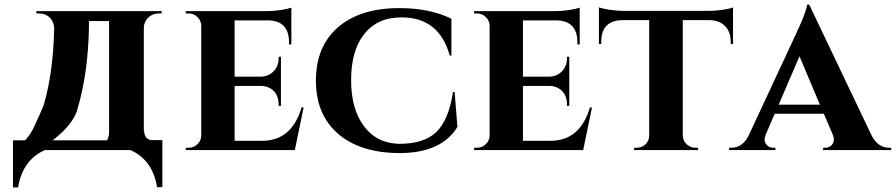

<svg xmlns="http://www.w3.org/2000/svg" viewBox="-20 -648 3868 829"><path d="M442 -42Q450 -56 451 -73V-557H364V-527Q360 -335 317 -186Q303 -120 221 -53Q214 -47 207 -42ZM89 -43Q111 -66 126 -98Q153 -155 169 -195Q210 -336 214 -527Q213 -553 195 -572Q176 -590 150 -590H137V-600H678V-590H665Q639 -590 620 -572Q601 -553 601 -527V-82L602 -83Q604 -48 632 -43H681V160H658Q639 42 543 0H174Q78 42 58 161H36V-42H84Q87 -42 89 -43Z M1253 0H782V-10H794Q817 -10 832 -25Q848 -40 849 -62V-538Q848 -560 832 -575Q817 -590 794 -590H782V-600H1134Q1161 -600 1194 -605Q1225 -610 1238 -615V-456H1228V-465Q1228 -559 1137 -560H993V-317H1107Q1141 -318 1162 -341Q1183 -362 1183 -397V-403H1193V-191H1183V-198Q1183 -232 1163 -254Q1142 -276 1108 -277H993V-40H1113Q1240 -41 1282 -184H1291Z M1943 -251 1955 -100Q1886 13 1704 13Q1536 12 1440 -70Q1344 -153 1344 -300Q1344 -447 1439 -530Q1535 -613 1704 -613Q1836 -613 1929 -567V-408H1922Q1876 -573 1714 -573Q1608 -573 1551 -499Q1496 -428 1496 -302Q1496 -177 1551 -104Q1606 -29 1704 -27Q1811 -27 1864 -78Q1917 -129 1936 -251Z M2498 0H2027V-10H2039Q2062 -10 2077 -25Q2093 -40 2094 -62V-538Q2093 -560 2077 -575Q2062 -590 2039 -590H2027V-600H2379Q2406 -600 2439 -605Q2470 -610 2483 -615V-456H2473V-465Q2473 -559 2382 -560H2238V-317H2352Q2386 -318 2407 -341Q2428 -362 2428 -397V-403H2438V-191H2428V-198Q2428 -232 2408 -254Q2387 -276 2353 -277H2238V-40H2358Q2485 -41 2527 -184H2536Z M3145 -458H3135V-467Q3135 -510 3111 -535Q3087 -560 3044 -561H2928V-62Q2929 -40 2945 -25Q2961 -10 2983 -10H2994V0H2718V-10H2728Q2751 -10 2767 -25Q2783 -40 2783 -63V-561H2668Q2576 -560 2576 -467V-458H2566V-616Q2580 -611 2611 -606Q2645 -601 2671 -601H3040Q3067 -601 3102 -606Q3135 -611 3145 -616Z M3742 -66Q3769 -10 3820 -10H3828V0H3534V-10H3542Q3562 -10 3573 -24Q3586 -41 3576 -66L3537 -157H3325L3285 -64Q3276 -40 3289 -24Q3300 -10 3320 -10H3328V0H3128V-10H3136Q3186 -10 3212 -62L3419 -506Q3419 -508 3423 -515L3425 -521L3429 -528Q3437 -547 3444 -562Q3463 -610 3465 -628H3474ZM3520 -196 3432 -405 3342 -196Z"/></svg>

Font: Cinzel Bold(RUS BY LYAJKA)
Style: Regular
Weight: 700
Designer: Natanael Gama
Version: Version 1.001;PS 001.001;hotconv 1.0.56;makeotf.lib2.0.21325